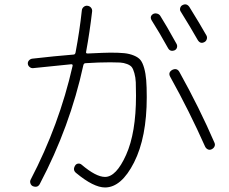

<svg xmlns="http://www.w3.org/2000/svg" viewBox="-20 -826 1040 872"><path d="M743.2 -607.4Q703.1 -679.7 668.9 -733.4Q658.2 -752 675.8 -762.7Q683.6 -766.6 693.4 -764.2Q703.1 -761.7 708 -753.9Q732.4 -715.8 782.2 -626Q786.1 -618.2 783.7 -609.9Q781.2 -601.6 773.4 -597.7Q752.9 -589.8 743.2 -607.4ZM908.2 -634.8Q889.6 -625 877.9 -644.5Q845.7 -701.2 800.8 -773.4Q795.9 -780.3 798.3 -789.6Q800.8 -798.8 808.6 -802.7Q827.1 -812.5 839.8 -794.9Q889.6 -714.8 918 -664.1Q921.9 -656.2 918.9 -647.5Q916 -638.7 908.2 -634.8ZM794.9 -499Q885.7 -335.9 954.1 -177.7Q958 -168.9 954.1 -160.6Q950.2 -152.3 940.9 -147.9Q931.6 -143.6 923.3 -147.9Q915 -152.3 911.1 -161.1Q839.8 -321.3 752.9 -477.5Q742.2 -497.1 762.7 -508.8Q784.2 -518.6 794.9 -499ZM130.9 -516.6Q122.1 -515.6 114.7 -521.5Q107.4 -527.3 106.4 -536.1Q105.5 -544.9 111.8 -551.8Q118.2 -558.6 127 -559.6Q228.5 -571.3 313.5 -578.1Q321.3 -578.1 323.2 -587.9Q341.8 -686.5 351.6 -778.3Q352.5 -788.1 359.9 -794.4Q367.2 -800.8 377 -799.8Q386.7 -798.8 393.1 -791.5Q399.4 -784.2 398.4 -774.4Q387.7 -681.6 371.1 -590.8Q369.1 -583 377.9 -583Q458 -586.9 481.4 -586.9Q520.5 -586.9 544.4 -584.5Q568.4 -582 588.4 -573.7Q608.4 -565.4 618.2 -553.2Q627.9 -541 634.8 -516.6Q641.6 -492.2 644 -462.4Q646.5 -432.6 646.5 -384.8Q646.5 -202.1 588.9 -88.4Q531.2 25.4 457 25.4Q405.3 25.4 326.2 -40Q308.6 -53.7 321.3 -74.2Q326.2 -82 335 -83Q343.8 -84 350.6 -78.1Q416 -22.5 457 -22.5Q507.8 -22.5 552.7 -122.6Q597.7 -222.7 597.7 -391.6Q597.7 -429.7 596.7 -452.1Q595.7 -474.6 590.3 -493.7Q585 -512.7 578.6 -521Q572.3 -529.3 557.1 -535.2Q542 -541 525.4 -542Q508.8 -543 480.5 -543Q428.7 -543 369.1 -539.1Q360.4 -539.1 358.4 -529.3Q297.9 -251 161.1 8.8Q151.4 28.3 128.9 19.5Q121.1 15.6 118.2 6.8Q115.2 -2 119.1 -9.8Q249 -258.8 309.6 -526.4Q311.5 -534.2 303.7 -534.2Q239.3 -528.3 130.9 -516.6Z"/></svg>

Font: Rounded-X Mgen+ 2m light
Style: Regular
Weight: 200
Designer: [Source Han Sans]
Ryoko NISHIZUKA  (kana & ideographs); Paul D. Hunt (Latin, Greek & Cyrillic); Wenlong ZHANG  (bopomofo
Version: Version 1.059.20150602